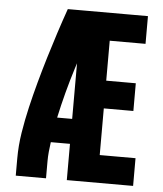

<svg xmlns="http://www.w3.org/2000/svg" viewBox="-53 -781 705 828"><g transform="rotate(5 300.0 -367.5)"><path d="M46 0V-74Q46 -130 55 -186.5Q64 -243 77 -298.5Q90 -354 105 -409Q120 -464 136.5 -518.5Q153 -573 170.5 -627Q188 -681 207 -735H267V-718L331 -699Q294 -592 260 -484Q226 -376 202 -265H267V-157H184Q181 -136 179 -115Q177 -94 177 -74V0ZM267 0V-735H554V-615H399V-442H527V-322H399V-120H554V0Z"/></g></svg>

Font: Iosevka Curly Heavy Extended
Style: Regular
Weight: 900
Width: 7
Monospace: yes
Designer: Belleve Invis
Foundry: Belleve Invis
Version: Version 11.1.0; ttfautohint (v1.8.3)